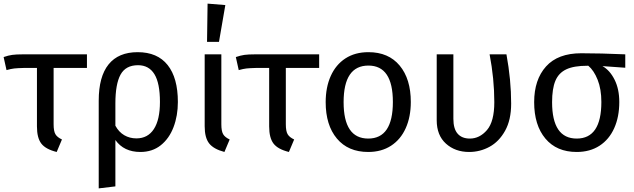

<svg xmlns="http://www.w3.org/2000/svg" viewBox="-25 -827 3499 1060"><path d="M271 -452V-141Q271 -103 281 -86Q291 -69 317 -57L288 12Q227 -3 203 -34.5Q179 -66 179 -129V-452H110Q71 -451 53.5 -449Q36 -447 11 -440L-5 -512Q21 -521 42.5 -524Q64 -527 102 -527H455V-452Z M957 -264Q957 -188 933 -125Q909 -62 862.5 -25Q816 12 750 12Q659 12 612 -54V202L520 213V-271Q520 -404 574.5 -471.5Q629 -539 735 -539Q844 -539 900.5 -468Q957 -397 957 -264ZM858 -264Q858 -368 827.5 -417.5Q797 -467 737 -467Q669 -467 640.5 -415Q612 -363 612 -256V-133Q631 -98 661 -80.5Q691 -63 728 -63Q791 -63 824.5 -114.5Q858 -166 858 -264Z M1197 -141Q1197 -103 1207 -86Q1217 -69 1243 -57L1214 12Q1154 -4 1129.5 -35.5Q1105 -67 1105 -130V-527H1197ZM1219 -799 1184 -596H1118L1121 -807Z M1553 -452V-141Q1553 -103 1563 -86Q1573 -69 1599 -57L1570 12Q1509 -3 1485 -34.5Q1461 -66 1461 -129V-452H1392Q1353 -451 1335.5 -449Q1318 -447 1293 -440L1277 -512Q1303 -521 1324.5 -524Q1346 -527 1384 -527H1737V-452Z M2243 -264Q2243 -182 2215 -119.5Q2187 -57 2134 -22.5Q2081 12 2008 12Q1897 12 1835 -62Q1773 -136 1773 -263Q1773 -345 1801 -407.5Q1829 -470 1882 -504.5Q1935 -539 2009 -539Q2120 -539 2181.5 -465Q2243 -391 2243 -264ZM1872 -263Q1872 -62 2008 -62Q2144 -62 2144 -264Q2144 -465 2009 -465Q1872 -465 1872 -263Z M2797 -255Q2797 -165 2763.5 -105Q2730 -45 2677.5 -16.5Q2625 12 2565 12Q2488 12 2437 -34Q2386 -80 2386 -163V-527H2478V-171Q2478 -116 2501.5 -89Q2525 -62 2569 -62Q2623 -62 2663.5 -109Q2704 -156 2704 -263Q2704 -392 2678 -527H2771Q2797 -386 2797 -255Z M3427 -453 3301 -462Q3342 -439 3368 -387Q3394 -335 3394 -264Q3394 -182 3366 -119.5Q3338 -57 3285 -22.5Q3232 12 3159 12Q3048 12 2986 -62Q2924 -136 2924 -263Q2924 -387 2989.5 -460Q3055 -533 3184 -533Q3291 -533 3427 -527ZM3295 -264Q3295 -335 3274.5 -386.5Q3254 -438 3223 -464H3218Q3143 -464 3101 -444Q3059 -424 3041 -380.5Q3023 -337 3023 -263Q3023 -62 3159 -62Q3295 -62 3295 -264Z"/></svg>

Font: FiraGO
Style: Regular
Weight: 400
Designer: bBox Type
Foundry: bBox Type GmbH
Version: Version 1.001;April 20, 2020;FontCreator 12.0.0.2555 64-bit